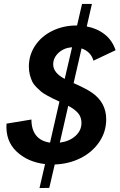

<svg xmlns="http://www.w3.org/2000/svg" viewBox="-20 -830 609 978"><path d="M355 -406.7Q421.9 -377 449.2 -357.4Q521 -307.1 521 -222.2Q521 -158.2 485.1 -106Q449.2 -53.7 389.6 -24.2Q330.1 5.4 258.8 7.8L231 127L181.2 127.9L209.5 5.9Q120.1 -4.9 63.7 -58.8Q7.3 -112.8 13.2 -200.2L140.1 -221.2Q140.1 -169.4 164.3 -139.6Q188.5 -109.9 234.9 -103.5L282.7 -312.5Q260.7 -322.8 250.5 -327.6Q240.2 -332.5 220.2 -343.5Q200.2 -354.5 190.2 -362.8Q180.2 -371.1 165.8 -385.5Q151.4 -399.9 144.5 -414.1Q137.7 -428.2 132.3 -448Q127 -467.8 127 -490.2Q127 -549.8 159.4 -598.1Q191.9 -646.5 247.6 -673.3Q303.2 -700.2 370.1 -700.2H372.6L397.9 -810.1H448.2L421.9 -695.3Q474.1 -685.5 512.9 -655.3Q551.8 -625 568.8 -574.2L456.1 -521Q442.9 -566.9 395.5 -583.5ZM251 -502Q251 -459 309.6 -428.2L347.2 -589.4Q305.7 -586.4 278.3 -561Q251 -535.6 251 -502ZM284.7 -103.5Q333.5 -109.9 364.3 -137.5Q395 -165 395 -204.1Q395 -233.4 377.7 -253.7Q360.4 -273.9 327.6 -291Z"/></svg>

Font: HK Grotesk Legacy
Style: Bold Italic
Weight: 700
Italic angle: -13°
Designer: Alfredo Marco Pradil
Foundry: Hanken Design Co.
Version: Version 2.022;PS 002.022;hotconv 1.0.88;makeotf.lib2.5.64775